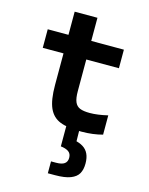

<svg xmlns="http://www.w3.org/2000/svg" viewBox="-142 -768 905 1169"><g transform="rotate(15 310.0 -183.5)"><path d="M529 -534.2V-417.2H49V-534.2H219.4H233.9ZM179.7 -218.2V-680.1H323.3V-217.4Q323.3 -172.8 333.5 -149.3Q343.6 -125.9 365.6 -117Q387.6 -108 427.6 -108Q475.6 -108 540.7 -123.2V-1.7Q512.1 6.2 478.6 10.5Q445.2 14.9 408 14.9Q321.5 15 273 -4.2Q224.6 -23.4 202.1 -73.5Q179.7 -123.6 179.7 -218.2ZM482.8 196.7Q482.8 234.4 468.6 259.6Q454.5 284.8 418.9 298.7Q383.2 312.5 320.9 312.5H276.4V237.6H308.4Q344.7 237.6 361.2 225.1Q377.8 212.6 377.8 188.4Q377.8 162.2 360.2 149.8Q342.6 137.3 310.6 133.8V-24H393.1L395.1 104L379.6 75.8Q414.3 82.4 437 96.8Q459.7 111.2 471.2 135.6Q482.8 160.1 482.8 196.7Z"/></g></svg>

Font: Monaspace Neon Var ExtraLight
Style: Regular
Weight: 200
Designer: Riley Cran and the Lettermatic Team
Version: Version 1.200 (Monaspace Neon Var)